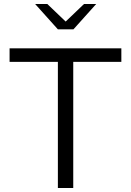

<svg xmlns="http://www.w3.org/2000/svg" viewBox="-20 -942 657 962"><path d="M28 0ZM28 -632V-700H588V-632H347V0H270V-632ZM217 -922 309 -834 401 -922H462L348 -795H270L156 -922Z"/></svg>

Font: Rosa Sans Light
Style: Regular
Weight: 300
Designer: Pentagram / MCKL
Foundry: Pentagram / MCKL
Version: Version 1.005;September 16, 2019;FontCreator 11.5.0.2425 64-